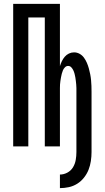

<svg xmlns="http://www.w3.org/2000/svg" viewBox="-20 -755 540 990"><path d="M289 215V145Q309 145 327.5 135Q346 125 356.5 107.5Q367 90 370.5 69.5Q374 49 374 29V-282Q374 -291 374 -300.5Q374 -310 373 -319.5Q372 -329 371 -338Q370 -347 368.5 -356Q367 -365 364.5 -374.5Q362 -384 358 -392.5Q354 -401 347.5 -408Q341 -415 331 -415Q322 -415 315 -408Q308 -401 304.5 -392.5Q301 -384 298.5 -374.5Q296 -365 294.5 -356Q293 -347 291.5 -338Q290 -329 289.5 -319.5Q289 -310 289 -300.5Q289 -291 289 -282V0H211V-665H126V0H48V-735H289V-414Q293 -427 299 -439.5Q305 -452 314 -462.5Q323 -473 335.5 -479Q348 -485 362 -485Q377 -485 390.5 -477.5Q404 -470 413 -457.5Q422 -445 428 -431Q434 -417 438 -402.5Q442 -388 445 -373Q448 -358 449.5 -342.5Q451 -327 451.5 -312Q452 -297 452 -282V29Q452 52 448.5 75.5Q445 99 436.5 120.5Q428 142 413 161Q398 180 378 192.5Q358 205 335 210Q312 215 289 215Z"/></svg>

Font: Iosevka MaddieWtf
Style: Regular
Weight: 400
Monospace: yes
Designer: Belleve Invis
Foundry: Belleve Invis
Version: Version 31.3.0; ttfautohint (v1.8.3)